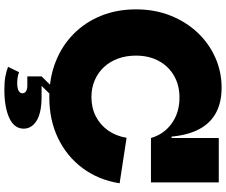

<svg xmlns="http://www.w3.org/2000/svg" viewBox="-98 -720 1038 882"><g transform="rotate(90 421.0 -279.0)"><path d="M426 13.5Q337 13.5 263.2 -15.8Q189.5 -45 135.8 -98.2Q82 -151.5 52.5 -224.2Q23 -297 23 -384.5Q23 -471.5 51.8 -543.5Q80.5 -615.5 130.2 -668Q180 -720.5 245 -749.2Q310 -778 382.5 -778Q450.5 -778 498.2 -752.2Q546 -726.5 573.2 -675.2Q600.5 -624 607.5 -548H649.5L614 -453.5Q596.5 -513.5 546.8 -549Q497 -584.5 428.5 -584.5Q371 -584.5 327.5 -559.2Q284 -534 259.8 -489Q235.5 -444 235.5 -384.5Q235.5 -339.5 249.2 -302Q263 -264.5 288.5 -237.2Q314 -210 349 -195Q384 -180 426 -180Q475 -180 514.5 -200.2Q554 -220.5 579.5 -256.8Q605 -293 613 -341.5L822 -309.5Q806.5 -212.5 752.8 -140Q699 -67.5 615.5 -27Q532 13.5 426 13.5ZM614 -453.5V-765H818V-453.5ZM311.5 152.5Q322 156.5 334.5 158.8Q347 161 361 161Q384.5 161 396.5 154.8Q408.5 148.5 408.5 137Q408.5 126.5 399.2 120.5Q390 114.5 374 114.5H331V49H424Q498.5 49 534.8 72Q571 95 571 131Q571 175 521.5 197.5Q472 220 392 220Q358 220 332.5 215.5Q307 211 287 203ZM419 -41H462.5L374.5 49H331Z"/></g></svg>

Font: Hepta Slab ExtraLight ExtraBold
Style: Regular
Weight: 800
Version: Version 1.102